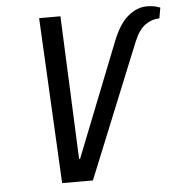

<svg xmlns="http://www.w3.org/2000/svg" viewBox="-51 -759 758 808"><g transform="rotate(-5 327.5 -355.0)"><path d="M179 0 143 -700H233L259 -95H263L454 -578Q483 -650 521 -680Q559 -710 597 -710Q623 -710 639 -705Q655 -700 655 -700L647 -655Q616 -655 588 -635.5Q560 -616 540 -568L309 0Z"/></g></svg>

Font: Cuprum
Style: Italic
Weight: 400
Italic angle: -10°
Designer: Jovanny Lemonad
Foundry: Jovanny Lemonad
Version: Version 3.000